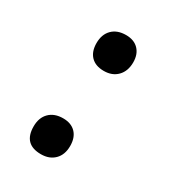

<svg xmlns="http://www.w3.org/2000/svg" viewBox="-106 -430 441 495"><g transform="rotate(30 114.5 -183.0)"><path d="M127 -371Q151 -371 164.5 -357Q178 -343 178 -319Q178 -293 163 -277.5Q148 -262 123 -262Q98 -262 84.5 -276Q71 -290 71 -315Q71 -341 86 -356Q101 -371 127 -371ZM94 -104Q118 -104 131.5 -90Q145 -76 145 -51Q145 -25 130 -10Q115 5 90 5Q38 5 38 -48Q38 -74 53 -89Q68 -104 94 -104Z"/></g></svg>

Font: Alegreya Sans Medium
Style: Italic
Weight: 500
Italic angle: -7°
Designer: Juan Pablo del Peral
Foundry: Huerta Tipografica
Version: Version 2.007